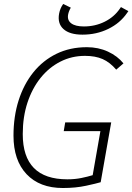

<svg xmlns="http://www.w3.org/2000/svg" viewBox="-20 -942 670 972"><path d="M298.3 9.8Q180.7 9.8 114.5 -60.3Q48.3 -130.4 48.3 -255.4Q48.3 -352.1 74.2 -433.6Q100.1 -515.1 148.7 -575.7Q197.3 -636.2 265.9 -669.7Q334.5 -703.1 419.9 -703.1Q478 -703.1 526.6 -680.7Q575.2 -658.2 605 -621.1L568.4 -589.4Q536.1 -627 499.3 -643.1Q462.4 -659.2 410.2 -659.2Q343.3 -659.2 285.9 -630.1Q228.5 -601.1 185.8 -548.1Q143.1 -495.1 119.1 -422.6Q95.2 -350.1 95.2 -263.2Q95.2 -34.2 320.8 -34.2Q358.9 -34.2 391.4 -40.8Q423.8 -47.4 449.2 -55.2L488.3 -278.3H302.7L310.1 -322.3H543L489.7 -19.5Q468.8 -13.2 416 -1.7Q363.3 9.8 298.3 9.8ZM397.5 -766.6Q332.5 -766.6 301.3 -794.9Q270 -823.2 279.3 -873.5Q284.2 -899.9 299.8 -921.9L338.4 -903.3Q327.6 -884.3 324.7 -867.7Q319.8 -839.4 340.8 -823.7Q361.8 -808.1 404.8 -808.1Q461.4 -808.1 509.8 -832Q558.1 -856 586.9 -898.4L592.3 -906.2L629.9 -885.7L623.5 -876.5Q587.9 -824.7 528.3 -795.7Q468.8 -766.6 397.5 -766.6Z"/></svg>

Font: Cascadia Code NF ExtraLight
Style: Italic
Weight: 200
Italic angle: -10°
Monospace: yes
Designer: Aaron Bell
Foundry: Saja Typeworks
Version: Version 2404.023; ttfautohint (v1.8.4)